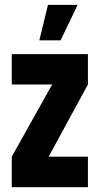

<svg xmlns="http://www.w3.org/2000/svg" viewBox="-20 -783 417 803"><path d="M144.5 -614.3 180.7 -762.7H304.7L233.4 -614.3ZM29.3 0V-127.9L198.2 -429.7H29.3V-556.6H347.7V-429.7L183.6 -127.9H347.7V0Z"/></svg>

Font: Post No Bills Colombo ExtraBold
Style: Regular
Weight: 800
Designer: Kosala Senevirathne, Siva Puranthara, Lasantha Premarathna, Tharique Azeez
Foundry: Mooniak
Version: Version 1.220 ; ttfautohint (v1.6)